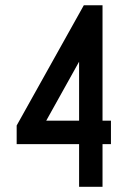

<svg xmlns="http://www.w3.org/2000/svg" viewBox="-20 -716 490 736"><path d="M283.2 -479.5 157.2 -253.4H283.2ZM43.9 -234.9 301.3 -695.8H373V-253.4H405.3V-163.6H373V0H283.2V-163.6H43.9Z"/></svg>

Font: Anka/Coder Narrow
Style: Bold
Weight: 700
Width: 3
Monospace: yes
Version: Version 001.100